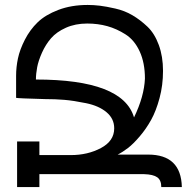

<svg xmlns="http://www.w3.org/2000/svg" viewBox="-20 -755 784 775"><path d="M521 -281Q562 -366 565 -438Q565 -501 544 -547Q523 -593 487 -616Q451 -639 413 -649.5Q375 -660 332 -660Q284 -660 246 -643Q208 -626 186 -600.5Q164 -575 149.5 -542.5Q135 -510 130 -483.5Q125 -457 125 -434Q476 -434 521 -281ZM455 -131H578Q711 -131 714 0H631Q631 -28 614.5 -39.5Q598 -51 562 -52H139V0H49V-184H139V-129H266Q334 -129 387.5 -157.5Q441 -186 441 -237Q441 -276 410 -302Q379 -328 327.5 -338.5Q276 -349 239.5 -352Q203 -355 162 -355Q52 -358 45 -360V-449Q45 -484 52.5 -519.5Q60 -555 80.5 -595Q101 -635 132 -665Q163 -695 215.5 -715Q268 -735 334 -735Q358 -735 383 -732Q408 -729 445.5 -720.5Q483 -712 514.5 -693.5Q546 -675 575 -647.5Q604 -620 621 -573.5Q638 -527 638 -469Q638 -411 624 -359Q610 -307 590 -271Q570 -235 544 -204.5Q518 -174 496.5 -157.5Q475 -141 455 -131Z"/></svg>

Font: ColatingCofangSans
Style: Regular
Weight: 400
Foundry: GNU
Version: Version 412.227;June 27, 2022;FontCreator 11.0.0.2412 32-bit